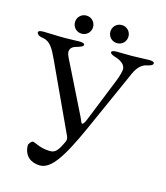

<svg xmlns="http://www.w3.org/2000/svg" viewBox="-128 -888 886 1022"><g transform="rotate(15 315.5 -377.5)"><path d="M221 -695C249 -695 271 -717 271 -745C271 -773 249 -795 221 -795C193 -795 171 -773 171 -745C171 -717 193 -695 221 -695ZM416 -695C444 -695 466 -717 466 -745C466 -773 444 -795 416 -795C388 -795 366 -773 366 -745C366 -717 388 -695 416 -695ZM187 40C247 40 299 -32 384 -222L529 -547C544 -584 565 -615 600 -622C623 -627 633 -633 633 -642C633 -650 621 -653 604 -653C581 -653 545 -650 508 -650C473 -650 457 -651 427 -651C410 -651 398 -648 398 -640C398 -631 417 -624 431 -620C454 -613 483 -596 483 -569C483 -559 476 -530 465 -503L368 -262C360 -242 353 -233 348 -233C343 -233 340 -243 332 -262L212 -504C194 -541 178 -567 178 -584C178 -612 206 -618 216 -621C238 -628 249 -632 249 -641C249 -649 237 -652 220 -652C199 -652 171 -650 140 -650C94 -650 53 -653 23 -653C6 -653 -6 -650 -6 -642C-6 -633 4 -623 27 -620C69 -614 88 -578 114 -522L279 -166C285 -153 291 -143 291 -132C291 -123 286 -113 282 -106C260 -60 246 -48 219 -48C191 -48 167 -55 150 -62C135 -68 124 -73 120 -73C112 -73 98 -55 98 -48C98 12 140 40 187 40Z"/></g></svg>

Font: EB Garamond
Style: Regular
Weight: 400
Designer: Georg Duffner and Octavio Pardo
Foundry: Georg Duffner
Version: Version 1.000;PS 001.000;hotconv 1.0.88;makeotf.lib2.5.64775